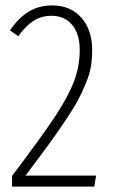

<svg xmlns="http://www.w3.org/2000/svg" viewBox="-20 -695 421 715"><path d="M173.8 -674.8Q242.7 -674.8 283 -629.2Q323.2 -583.5 323.2 -509.8Q323.2 -477.1 318.6 -448.2Q314 -419.4 300 -385.5Q286.1 -351.6 270.3 -321.8Q254.4 -292 222.4 -244.4Q190.4 -196.8 159.7 -154.8Q128.9 -112.8 75.2 -41H337.9L331.1 0H24.9V-40Q133.3 -183.1 183.3 -258.5Q233.4 -334 255.1 -390.9Q276.9 -447.8 276.9 -508.8Q276.9 -568.8 248.5 -602.5Q220.2 -636.2 171.9 -636.2Q133.8 -636.2 104.5 -617.2Q75.2 -598.1 47.9 -560.1L17.1 -582Q50.8 -630.4 88.4 -652.6Q126 -674.8 173.8 -674.8Z"/></svg>

Font: Fira Sans Compressed ExtraLight
Style: Regular
Weight: 250
Width: 1
Designer: Carrois Corporate & Edenspiekermann AG
Foundry: Carrois Corporate GbR & Edenspiekermann AG
Version: Version 4.203;PS 004.203;hotconv 1.0.88;makeotf.lib2.5.64775